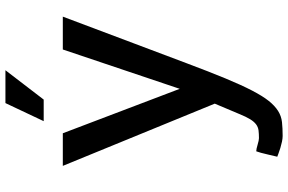

<svg xmlns="http://www.w3.org/2000/svg" viewBox="-194 -604 1045 696"><g transform="rotate(-90 328.0 -256.5)"><path d="M615.2 -550.8Q561.5 -407.2 519.5 -296.4Q477.5 -185.5 446.3 -102.1Q415 -18.6 391.1 39.1Q367.2 96.7 347.2 135.3Q327.1 173.8 309.6 195.8Q292 217.8 273.4 229.5Q254.9 241.2 232.9 243.7Q210.9 246.1 182.6 246.1Q173.8 246.1 162.1 243.7Q150.4 241.2 139.2 237.8Q127.9 234.4 119.1 231Q110.4 227.5 107.4 226.6Q111.3 209 115.2 193.4Q118.2 179.7 121.6 167.5Q125 155.3 127 150.4Q134.8 150.4 150.9 155.3Q167 160.2 174.8 160.2Q190.4 160.2 202.6 158.7Q214.8 157.2 224.6 149.9Q234.4 142.6 243.2 128.4Q252 114.3 262.7 87.9L299.8 0L74.2 -550.8H192.4L353.5 -127L496.1 -550.8ZM420.9 -758.8 314.5 -620.1H236.3L301.8 -758.8Z"/></g></svg>

Font: Allerta
Style: Medium
Weight: 500
Designer: Matt McInerney
Foundry: Matt McInerney
Version: Version 1.0